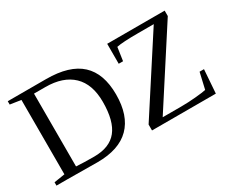

<svg xmlns="http://www.w3.org/2000/svg" viewBox="-102 -972 1538 1290"><g transform="rotate(-30 666.5 -326.5)"><path d="M580.1 -332Q580.1 -469.2 506.1 -540Q432.1 -610.8 294.9 -610.8H207V-45.9Q265.6 -42 346.2 -42Q466.3 -42 523.2 -112.8Q580.1 -183.6 580.1 -332ZM326.2 -654.8Q507.3 -654.8 594.7 -574Q682.1 -493.2 682.1 -331.1Q682.1 -167 597.9 -82.5Q513.7 2 346.2 2L112.8 0H28.8V-25.9L112.8 -39.1V-616.2L28.8 -628.9V-654.8ZM770 -45.9 1137.2 -612.8H1015.1Q894.5 -612.8 849.1 -603L834 -500H800.3V-654.8H1246.1V-612.8L876.5 -41H1018.1Q1074.7 -41 1133.1 -46.4Q1191.4 -51.8 1215.3 -57.1L1244.1 -182.1H1278.3L1265.1 0H770Z"/></g></svg>

Font: Times New Roman
Style: Regular
Weight: 400
Designer: Steve Matteson
Foundry: Ascender Corporation
Version: Version 2.00.3